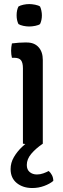

<svg xmlns="http://www.w3.org/2000/svg" viewBox="-20 -705 308 942"><path d="M141.5 4Q113.5 4 92.5 0V-370Q92.5 -397 83.2 -409.2Q74 -421.5 49.5 -421.5H38.5Q34.5 -438.5 34.5 -456Q34.5 -465 35.5 -473.8Q36.5 -482.5 38.5 -492Q57 -494.5 73 -495.5Q89 -496.5 99.5 -496.5H112Q148.5 -496.5 169.2 -473.5Q190 -450.5 190 -411V0Q169.5 4 141.5 4ZM138.5 217.5Q92.5 217.5 62.2 193Q32 168.5 32 124.5Q32 93.5 48.2 65.8Q64.5 38 89 15Q113.5 -8 140 -24Q154.5 -24 168 -17.2Q181.5 -10.5 190 0Q155.5 23.5 133.5 49.5Q111.5 75.5 111.5 104.5Q111.5 127.5 125.8 139.2Q140 151 161 151Q177.5 151 192.5 145.5Q207.5 140 219 134Q228 141.5 234.8 154.2Q241.5 167 241.5 182.5Q224.5 197 196.8 207.2Q169 217.5 138.5 217.5ZM123.5 -575Q109.5 -575 94.2 -578.2Q79 -581.5 70.5 -587Q61.5 -605.5 61.5 -630Q61.5 -655 70.5 -673Q79.5 -678.5 94.5 -681.8Q109.5 -685 123.5 -685Q136.5 -685 152.8 -681.8Q169 -678.5 176.5 -673Q180.5 -665 183 -652.8Q185.5 -640.5 185.5 -630Q185.5 -605.5 176.5 -587Q169.5 -581.5 153 -578.2Q136.5 -575 123.5 -575Z"/></svg>

Font: Signika Negative
Style: Regular
Weight: 400
Designer: Anna Giedry
Foundry: Anna Giedry
Version: Version 2.001